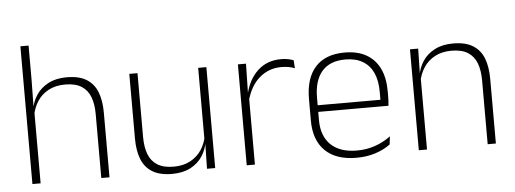

<svg xmlns="http://www.w3.org/2000/svg" viewBox="-47 -788 2472 922"><g transform="rotate(-5 1189.5 -327.0)"><path d="M447.5 0H408V-308Q408 -356 395 -390.5Q382 -425 352.5 -443.8Q323 -462.5 273.5 -462.5Q227.5 -462.5 193.8 -444.5Q160 -426.5 139.8 -395.5Q119.5 -364.5 112.5 -324L99 -356H111Q116.5 -394 137.8 -426Q159 -458 195.8 -477.2Q232.5 -496.5 284.5 -496.5Q344 -496.5 379.8 -474.2Q415.5 -452 431.5 -410.8Q447.5 -369.5 447.5 -311.5ZM115.5 0H76V-664H115.5V-498.5L113.5 -359L115.5 -355Z M585.5 -486.5H625V-178.5Q625 -130.5 638 -96Q651 -61.5 680.5 -42.8Q710 -24 759.5 -24Q805.5 -24 839.2 -42Q873 -60 893.8 -91.2Q914.5 -122.5 921 -162.5L932 -130.5H922Q916.5 -93 895.5 -60.8Q874.5 -28.5 837.8 -9.2Q801 10 748.5 10Q689.5 10 653.5 -12.2Q617.5 -34.5 601.5 -75.8Q585.5 -117 585.5 -175ZM917.5 -486.5H957V0H917.5L920 -123.5L917.5 -125.5Z M1145.5 -305 1132.5 -334 1143 -337.5Q1159.5 -409.5 1204.5 -451.5Q1249.5 -493.5 1317.5 -493.5Q1337 -493.5 1352 -490.2Q1367 -487 1377.5 -483L1380 -444Q1367.5 -449.5 1351 -452.5Q1334.5 -455.5 1315 -455.5Q1255.5 -455.5 1210.5 -417.5Q1165.5 -379.5 1145.5 -305ZM1148.5 0H1109V-486.5H1148L1145 -338L1148.5 -334.5Z M1637.5 10Q1539.5 10 1487 -41.2Q1434.5 -92.5 1434.5 -187V-290.5Q1434.5 -391.5 1483 -445Q1531.5 -498.5 1624.5 -498.5Q1686.5 -498.5 1728.8 -474.2Q1771 -450 1792.8 -404.8Q1814.5 -359.5 1814.5 -295.5V-278Q1814.5 -265.5 1814 -252.8Q1813.5 -240 1812 -225.5H1775.5Q1776 -245.5 1776 -263.2Q1776 -281 1776 -296Q1776 -350.5 1758.8 -388Q1741.5 -425.5 1707.8 -445.2Q1674 -465 1624.5 -465Q1550.5 -465 1512 -421Q1473.5 -377 1473.5 -293V-245V-239V-184.5Q1473.5 -147 1484.5 -117.5Q1495.5 -88 1516.8 -67.2Q1538 -46.5 1569.5 -35.5Q1601 -24.5 1642.5 -24.5Q1689.5 -24.5 1730 -38.5Q1770.5 -52.5 1806 -78.5L1801.5 -40Q1771 -17 1729.2 -3.5Q1687.5 10 1637.5 10ZM1802 -225.5H1454.5V-257.5H1802Z M2310 0H2270.5V-308Q2270.5 -356 2257.5 -390.5Q2244.5 -425 2215 -443.8Q2185.5 -462.5 2136 -462.5Q2090.5 -462.5 2056.5 -444.5Q2022.5 -426.5 2002 -395.2Q1981.5 -364 1974.5 -324L1963.5 -356H1973.5Q1979 -394 2000 -426Q2021 -458 2058 -477.2Q2095 -496.5 2147 -496.5Q2206.5 -496.5 2242.2 -474.2Q2278 -452 2294 -410.8Q2310 -369.5 2310 -311.5ZM1978 0H1938.5V-486.5H1978L1975.5 -362.5L1978 -361Z"/></g></svg>

Font: Anek Malayalam Medium ExtraLight
Style: Regular
Weight: 250
Version: Version 1.003